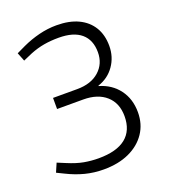

<svg xmlns="http://www.w3.org/2000/svg" viewBox="-132 -805 799 910"><g transform="rotate(-20 267.0 -350.5)"><path d="M236 9Q187 9 142.5 -2.5Q98 -14 54 -36L17 -54L36 -98L77 -81Q122 -62 158 -55.5Q194 -49 231 -49Q322 -49 368 -86Q414 -123 414 -195Q414 -261 372 -298.5Q330 -336 257 -336H125V-392H247Q317 -392 358 -428.5Q399 -465 399 -523Q399 -585 360.5 -618Q322 -651 247 -651Q207 -651 172.5 -645Q138 -639 103 -625L57 -605L40 -648L84 -669Q125 -688 169 -699Q213 -710 257 -710Q322 -710 367 -688.5Q412 -667 436 -627.5Q460 -588 460 -533Q460 -477 429.5 -433.5Q399 -390 347 -373V-371Q409 -353 444.5 -305.5Q480 -258 480 -191Q480 -131 449.5 -86Q419 -41 364.5 -16Q310 9 236 9Z"/></g></svg>

Font: REM Medium ExtraLight
Style: Regular
Weight: 250
Version: Version 1.005;gftools[0.9.28]